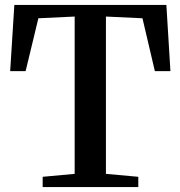

<svg xmlns="http://www.w3.org/2000/svg" viewBox="-20 -763 736 783"><path d="M284.5 -54V-695.5L136.5 -688.5L84.5 -473H21.5L38.5 -743H658.5L675 -473H611.5L561 -688.5L412 -695.5V-54L544 -42V0H154V-42Z"/></svg>

Font: Merriweather 60pt SemiBold
Style: Regular
Weight: 600
Version: Version 2.100